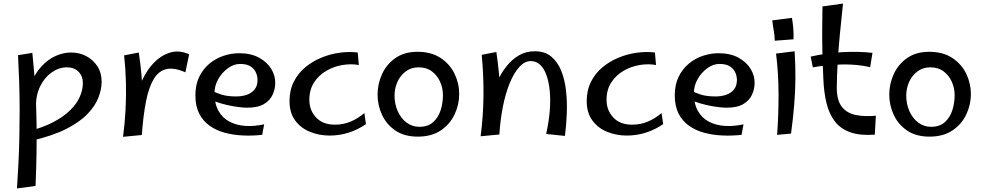

<svg xmlns="http://www.w3.org/2000/svg" viewBox="-20 -753 5501 1075"><path d="M75 302Q80 230 83.5 157Q87 84 88.5 10Q90 -64 90 -139Q90 -214 87.5 -290.5Q85 -367 81 -444L161 -457Q172 -353 177.5 -258.5Q183 -164 184.5 -74.5Q186 15 184.5 104.5Q183 194 179 288ZM160 34 142 -19Q221 -39 278 -69Q335 -99 372 -135Q409 -171 426.5 -210.5Q444 -250 444 -288Q444 -327 419.5 -351.5Q395 -376 355 -376Q310 -376 270 -348Q230 -320 205.5 -271Q181 -222 181 -157L119 -126Q125 -215 150 -278Q175 -341 212 -381Q249 -421 292 -440Q335 -459 378 -459Q424 -459 462.5 -439Q501 -419 525 -382.5Q549 -346 549 -295Q549 -253 531 -206.5Q513 -160 470 -115Q427 -70 351.5 -31.5Q276 7 160 34Z M774 3 732 -110Q735 -196 761.5 -268.5Q788 -341 831.5 -390.5Q875 -440 928.5 -457.5Q982 -475 1039 -449L1018 -348Q955 -376 911.5 -366Q868 -356 840.5 -310Q813 -264 797.5 -185.5Q782 -107 774 3ZM774 3 669 13Q679 -63 683 -139.5Q687 -216 685 -292.5Q683 -369 675 -443L757 -459Q767 -393 772 -334.5Q777 -276 778.5 -222Q780 -168 778.5 -112.5Q777 -57 774 3Z M1448 2Q1394 8 1340 5.5Q1286 3 1238 -10Q1190 -23 1153 -49.5Q1116 -76 1095 -117.5Q1074 -159 1074 -219Q1074 -279 1095.5 -323Q1117 -367 1152.5 -396.5Q1188 -426 1231.5 -440.5Q1275 -455 1319 -455Q1386 -455 1431.5 -429.5Q1477 -404 1499.5 -366Q1522 -328 1521 -288Q1521 -255 1506.5 -223Q1492 -191 1458 -170.5Q1424 -150 1364 -150Q1343 -150 1312.5 -154Q1282 -158 1249.5 -165.5Q1217 -173 1188.5 -183.5Q1160 -194 1143 -207L1167 -246Q1186 -234 1219.5 -223.5Q1253 -213 1303 -213Q1334 -213 1361 -222Q1388 -231 1405 -251.5Q1422 -272 1422 -306Q1422 -325 1413.5 -345.5Q1405 -366 1384 -380.5Q1363 -395 1324 -395Q1289 -395 1256 -371Q1223 -347 1202 -310Q1181 -273 1181 -232Q1181 -171 1204 -131Q1227 -91 1266.5 -71Q1306 -51 1355.5 -48Q1405 -45 1459 -57Z M1825 6Q1768 6 1716.5 -14.5Q1665 -35 1633 -78Q1601 -121 1601 -187Q1601 -248 1625 -295.5Q1649 -343 1689.5 -376.5Q1730 -410 1780 -430.5Q1830 -451 1883 -458Q1936 -465 1983 -459L1989 -389Q1946 -397 1897.5 -389Q1849 -381 1807 -356.5Q1765 -332 1738.5 -291.5Q1712 -251 1712 -194Q1712 -136 1749.5 -95.5Q1787 -55 1855 -55Q1903 -55 1944 -72.5Q1985 -90 2020 -120L2029 -58Q1984 -27 1932.5 -10.5Q1881 6 1825 6Z M2319 12Q2244 12 2194 -22Q2144 -56 2119 -110Q2094 -164 2094 -223Q2094 -283 2119 -338Q2144 -393 2194 -428Q2244 -463 2317 -463Q2395 -463 2447 -428.5Q2499 -394 2525 -340Q2551 -286 2551 -226Q2551 -167 2525 -112Q2499 -57 2447.5 -22.5Q2396 12 2319 12ZM2328 -43Q2376 -43 2405 -69Q2434 -95 2447 -135.5Q2460 -176 2460 -220Q2460 -260 2444 -295.5Q2428 -331 2398 -353.5Q2368 -376 2324 -376Q2282 -376 2251.5 -353Q2221 -330 2205 -294Q2189 -258 2189 -218Q2189 -170 2207 -130Q2225 -90 2256.5 -66.5Q2288 -43 2328 -43Z M3143 8 3038 -3Q3053 -71 3058 -132Q3063 -193 3058 -244Q3053 -295 3039.5 -332.5Q3026 -370 3004 -390.5Q2982 -411 2952 -411Q2917 -411 2887 -377.5Q2857 -344 2833.5 -286.5Q2810 -229 2795.5 -155Q2781 -81 2776 0L2716 -125Q2719 -162 2731.5 -207.5Q2744 -253 2765 -298.5Q2786 -344 2816 -382Q2846 -420 2885.5 -443Q2925 -466 2974 -466Q3030 -466 3066 -436.5Q3102 -407 3122 -357.5Q3142 -308 3149 -246.5Q3156 -185 3153.5 -119Q3151 -53 3143 8ZM2776 0 2671 10Q2686 -103 2687 -219Q2688 -335 2677 -446L2759 -462Q2769 -396 2774 -337.5Q2779 -279 2780.5 -225Q2782 -171 2780.5 -115.5Q2779 -60 2776 0Z M3489 6Q3432 6 3380.5 -14.5Q3329 -35 3297 -78Q3265 -121 3265 -187Q3265 -248 3289 -295.5Q3313 -343 3353.5 -376.5Q3394 -410 3444 -430.5Q3494 -451 3547 -458Q3600 -465 3647 -459L3653 -389Q3610 -397 3561.5 -389Q3513 -381 3471 -356.5Q3429 -332 3402.5 -291.5Q3376 -251 3376 -194Q3376 -136 3413.5 -95.5Q3451 -55 3519 -55Q3567 -55 3608 -72.5Q3649 -90 3684 -120L3693 -58Q3648 -27 3596.5 -10.5Q3545 6 3489 6Z M4132 2Q4078 8 4024 5.5Q3970 3 3922 -10Q3874 -23 3837 -49.5Q3800 -76 3779 -117.5Q3758 -159 3758 -219Q3758 -279 3779.5 -323Q3801 -367 3836.5 -396.5Q3872 -426 3915.5 -440.5Q3959 -455 4003 -455Q4070 -455 4115.5 -429.5Q4161 -404 4183.5 -366Q4206 -328 4205 -288Q4205 -255 4190.5 -223Q4176 -191 4142 -170.5Q4108 -150 4048 -150Q4027 -150 3996.5 -154Q3966 -158 3933.5 -165.5Q3901 -173 3872.5 -183.5Q3844 -194 3827 -207L3851 -246Q3870 -234 3903.5 -223.5Q3937 -213 3987 -213Q4018 -213 4045 -222Q4072 -231 4089 -251.5Q4106 -272 4106 -306Q4106 -325 4097.5 -345.5Q4089 -366 4068 -380.5Q4047 -395 4008 -395Q3973 -395 3940 -371Q3907 -347 3886 -310Q3865 -273 3865 -232Q3865 -171 3888 -131Q3911 -91 3950.5 -71Q3990 -51 4039.5 -48Q4089 -45 4143 -57Z M4318 -525Q4317 -557 4312 -583.5Q4307 -610 4304 -639L4414 -653Q4419 -626 4421.5 -594Q4424 -562 4423 -533ZM4409 -5 4331 2Q4339 -103 4339 -222.5Q4339 -342 4325 -453L4429 -466Q4434 -387 4433.5 -315.5Q4433 -244 4427 -169.5Q4421 -95 4409 -5Z M4878 1Q4795 7 4740.5 -12.5Q4686 -32 4654.5 -73Q4623 -114 4608 -174Q4593 -234 4590 -309Q4586 -394 4584.5 -462.5Q4583 -531 4583.5 -592Q4584 -653 4585 -717L4700 -733Q4690 -641 4682.5 -562Q4675 -483 4670.5 -410.5Q4666 -338 4665 -264Q4665 -191 4693.5 -155Q4722 -119 4772 -109Q4822 -99 4884 -105ZM4852 -377Q4778 -394 4694.5 -392Q4611 -390 4531 -376L4519 -436Q4605 -456 4696.5 -461Q4788 -466 4865 -457Z M5184 12Q5109 12 5059 -22Q5009 -56 4984 -110Q4959 -164 4959 -223Q4959 -283 4984 -338Q5009 -393 5059 -428Q5109 -463 5182 -463Q5260 -463 5312 -428.5Q5364 -394 5390 -340Q5416 -286 5416 -226Q5416 -167 5390 -112Q5364 -57 5312.5 -22.5Q5261 12 5184 12ZM5193 -43Q5241 -43 5270 -69Q5299 -95 5312 -135.5Q5325 -176 5325 -220Q5325 -260 5309 -295.5Q5293 -331 5263 -353.5Q5233 -376 5189 -376Q5147 -376 5116.5 -353Q5086 -330 5070 -294Q5054 -258 5054 -218Q5054 -170 5072 -130Q5090 -90 5121.5 -66.5Q5153 -43 5193 -43Z"/></svg>

Font: Marhey Light
Style: Regular
Weight: 300
Designer: Nur Syamsi & Bustanul Arifin
Foundry: Namelatype
Version: Version 1.000